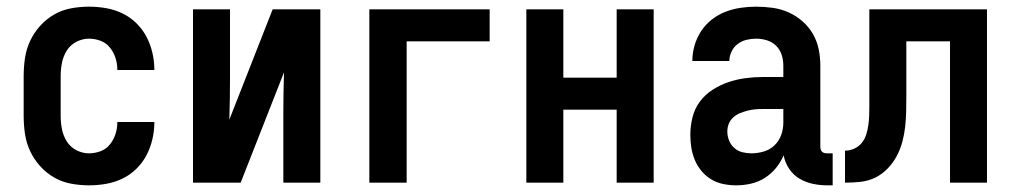

<svg xmlns="http://www.w3.org/2000/svg" viewBox="-20 -548 3040 576"><path d="M247 8Q220 8 193 3Q166 -2 142.5 -15.5Q119 -29 100.5 -49.5Q82 -70 70.5 -94.5Q59 -119 55 -146Q51 -173 51 -200V-320Q51 -347 55 -374Q59 -401 70.5 -425.5Q82 -450 100.5 -470.5Q119 -491 142.5 -504.5Q166 -518 193 -523Q220 -528 247 -528Q273 -528 298.5 -523.5Q324 -519 347 -508Q370 -497 388.5 -479Q407 -461 419 -438.5Q431 -416 437 -390.5Q443 -365 443 -340V-338H332V-339Q332 -357 326.5 -374Q321 -391 310 -405Q299 -419 282 -425.5Q265 -432 247 -432Q227 -432 209 -422.5Q191 -413 180.5 -396.5Q170 -380 166 -360Q162 -340 162 -320V-200Q162 -180 166 -160Q170 -140 180.5 -123.5Q191 -107 209 -97.5Q227 -88 247 -88Q265 -88 282 -94.5Q299 -101 310 -115Q321 -129 326.5 -146Q332 -163 332 -181V-182H443V-180Q443 -155 437 -129.5Q431 -104 419 -81.5Q407 -59 388.5 -41Q370 -23 347 -12Q324 -1 298.5 3.5Q273 8 247 8Z M559 0V-520H670V-312Q670 -281 669.5 -250.5Q669 -220 668 -189L798 -520H941V0H830V-208Q830 -239 830.5 -269.5Q831 -300 832 -331L702 0Z M1088 0V-520H1449V-424H1200V0Z M1559 0V-520H1670V-315H1830V-520H1941V0H1830V-219H1670V0Z M2189 8H2188Q2169 8 2149.5 4Q2130 0 2113.5 -10Q2097 -20 2084.5 -35Q2072 -50 2064.5 -68Q2057 -86 2054 -105Q2051 -124 2051 -143Q2051 -170 2057.5 -196Q2064 -222 2079.5 -243Q2095 -264 2117.5 -278.5Q2140 -293 2165 -301.5Q2190 -310 2216.5 -313.5Q2243 -317 2269 -317H2330V-351Q2330 -368 2325 -383.5Q2320 -399 2308.5 -410.5Q2297 -422 2281 -427Q2265 -432 2248 -432Q2234 -432 2219.5 -428.5Q2205 -425 2193 -416Q2181 -407 2174.5 -393Q2168 -379 2168 -365H2057Q2057 -388 2063.5 -411Q2070 -434 2083 -454Q2096 -474 2115 -489Q2134 -504 2156 -512.5Q2178 -521 2201.5 -524.5Q2225 -528 2248 -528Q2273 -528 2298 -524.5Q2323 -521 2345.5 -511Q2368 -501 2387 -484.5Q2406 -468 2418.5 -446.5Q2431 -425 2436 -400.5Q2441 -376 2441 -351V-108Q2441 -104 2442 -100Q2443 -96 2446 -93Q2449 -90 2453 -89Q2457 -88 2461 -88H2478V8H2461Q2440 8 2418.5 3.5Q2397 -1 2378.5 -12Q2360 -23 2347.5 -41.5Q2335 -60 2331 -82Q2322 -61 2307.5 -43.5Q2293 -26 2274 -14Q2255 -2 2233 3Q2211 8 2189 8ZM2234 -88Q2253 -88 2271.5 -93.5Q2290 -99 2303.5 -112Q2317 -125 2323.5 -143Q2330 -161 2330 -180V-221H2269Q2257 -221 2245.5 -220Q2234 -219 2222.5 -216Q2211 -213 2200 -208.5Q2189 -204 2180 -196Q2171 -188 2166.5 -177Q2162 -166 2162 -154Q2162 -140 2167 -127Q2172 -114 2182.5 -104.5Q2193 -95 2206.5 -91.5Q2220 -88 2234 -88Z M2515 0V-96Q2529 -96 2542.5 -102Q2556 -108 2565 -119Q2574 -130 2578.5 -144Q2583 -158 2585 -172Q2587 -186 2587.5 -200.5Q2588 -215 2588 -229V-520H2941V0H2830V-424H2699V-261Q2699 -237 2698.5 -214Q2698 -191 2695.5 -168Q2693 -145 2687 -122.5Q2681 -100 2670 -79.5Q2659 -59 2642.5 -42Q2626 -25 2605.5 -15Q2585 -5 2561.5 -2.5Q2538 0 2515 0Z"/></svg>

Font: Iosevka SS18
Style: Bold
Weight: 700
Monospace: yes
Designer: Belleve Invis
Foundry: Belleve Invis
Version: Version 25.1.1; ttfautohint (v1.8.4)